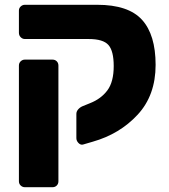

<svg xmlns="http://www.w3.org/2000/svg" viewBox="-20 -591 707 802"><path d="M299 -14V-115Q299 -125 306 -133.5Q313 -142 324 -147L356 -160Q402 -178 428.5 -213.5Q455 -249 455 -315Q455 -378 433 -403Q411 -428 351 -428H84Q74 -428 66.5 -435.5Q59 -443 59 -454V-547Q59 -557 66.5 -564Q74 -571 84 -571H386Q516 -571 573 -508.5Q630 -446 630 -320Q630 -193 555 -112Q480 -31 367 1L326 13Q316 15 307.5 6Q299 -3 299 -14ZM59 166V-317Q59 -328 66.5 -335Q74 -342 84 -342H199Q210 -342 217 -335Q224 -328 224 -317V166Q224 177 217 184Q210 191 199 191H84Q74 191 66.5 184Q59 177 59 166Z"/></svg>

Font: Rubik
Style: Regular
Weight: 700
Designer: Hubert & Fischer
Foundry: Hubert & Fischer
Version: Version 1.100